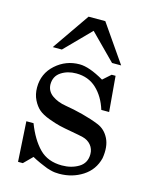

<svg xmlns="http://www.w3.org/2000/svg" viewBox="-108 -766 680 854"><g transform="rotate(15 231.5 -339.5)"><path d="M118 -28 79 11H57L46 -173H79Q106 -103 145 -63.5Q184 -24 249 -24Q293 -24 326 -44Q359 -64 359 -105Q359 -129 344.5 -146.5Q330 -164 306 -170Q290 -174 253 -180.5Q216 -187 195 -192Q174 -197 143 -208.5Q112 -220 95 -234.5Q78 -249 65.5 -274Q53 -299 53 -331Q53 -395 100 -437Q147 -479 210 -479Q254 -479 323 -439L359 -471H377L391 -308H355Q337 -366 299.5 -401Q262 -436 206 -436Q166 -436 136.5 -416.5Q107 -397 107 -359Q108 -328 134 -309.5Q160 -291 197.5 -285Q235 -279 277.5 -268Q320 -257 354.5 -243Q389 -229 407 -193Q425 -157 416 -102Q402 -46 354.5 -15.5Q307 15 247 15Q237 15 227.5 14Q218 13 207 10Q196 7 190 5Q184 3 170.5 -3Q157 -9 154 -10Q151 -11 135 -19Q119 -27 118 -28ZM116 -522H74L193 -694H270L389 -522H347L231 -639Z"/></g></svg>

Font: Academico
Style: Regular
Weight: 400
Foundry: Steinberg Media Technologies GmbH
Version: Version 0.902